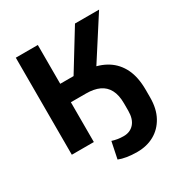

<svg xmlns="http://www.w3.org/2000/svg" viewBox="-201 -861 1156 1208"><g transform="rotate(-30 377.0 -257.0)"><path d="M450 191Q409 191 375 185.5Q341 180 317 170L342 49Q360 55 381 58.5Q402 62 425 62Q472 62 500.5 30Q529 -2 529 -62V-115Q529 -176 508.5 -214.5Q488 -253 449 -271Q410 -289 353 -289H243V0H83V-705H243V-423H361L324 -397L513 -705H688L470 -366L441 -415Q519 -406 574.5 -371Q630 -336 660 -274.5Q690 -213 690 -121V-66Q690 16 658.5 73.5Q627 131 573 161Q519 191 450 191Z"/></g></svg>

Font: Nunito Sans 9pt ExtraBold
Style: Regular
Weight: 800
Version: Version 3.101;gftools[0.9.27]